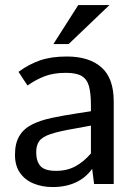

<svg xmlns="http://www.w3.org/2000/svg" viewBox="-20 -737 530 769"><path d="M191.4 12.2Q148.9 12.2 114.5 -2Q80.1 -16.1 60.1 -44.7Q40 -73.2 40 -116.7Q40 -163.6 57.6 -192.6Q75.2 -221.7 108.2 -238.3Q141.1 -254.9 186.8 -264.6Q232.4 -274.4 287.6 -282.7L344.2 -291.5V-314.5Q344.2 -362.8 336.4 -391.4Q328.6 -419.9 307.1 -432.6Q285.6 -445.3 243.7 -445.3Q195.3 -445.3 159.7 -431.9Q124 -418.5 90.3 -394.5Q90.3 -394.5 84.7 -402.8Q79.1 -411.1 72 -421.9Q64.9 -432.6 59.6 -440.9Q54.2 -449.2 54.2 -449.2Q95.2 -479.5 140.1 -495.1Q185.1 -510.7 247.6 -510.7Q336.9 -510.7 386.2 -467.3Q435.5 -423.8 435.5 -331.1V0H356.9L349.1 -61Q323.7 -24.9 283.4 -6.3Q243.2 12.2 191.4 12.2ZM204.6 -52.7Q249 -52.7 282.7 -71.3Q316.4 -89.8 344.2 -122.6V-233.9L280.3 -222.2Q216.8 -211.4 183.1 -200.2Q149.4 -189 137 -171.6Q124.5 -154.3 125 -125.5Q125.5 -89.8 142.6 -71.3Q159.7 -52.7 204.6 -52.7ZM254.9 -560.5H193.8L293.5 -716.8H418.5Z"/></svg>

Font: Pontano Sans Medium
Style: Regular
Weight: 500
Designer: Vernon Adams
Foundry: Vernon Adams
Version: Version 2.001